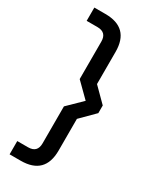

<svg xmlns="http://www.w3.org/2000/svg" viewBox="-236 -822 864 1065"><g transform="rotate(30 196.0 -290.0)"><path d="M30 95H99Q158 95 158 36V-201L247 -288L158 -376V-616Q158 -675 99 -675H30V-760H101Q255 -760 255 -606V-400L342 -313V-264L255 -177V26Q255 180 101 180H30Z"/></g></svg>

Font: Oxanium ExtraLight Medium
Style: Regular
Weight: 500
Version: Version 2.000